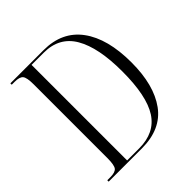

<svg xmlns="http://www.w3.org/2000/svg" viewBox="-193 -850 986 986"><g transform="rotate(-45 300.0 -357.0)"><path d="M35 0V-10H57Q93 -10 104.5 -25Q116 -40 116 -91V-626Q116 -675 104 -689.5Q92 -704 56 -704H35V-714H276Q410 -714 480.5 -618.5Q551 -523 551 -350Q551 -186 483.5 -93Q416 0 276 0ZM267 -10Q380 -10 432.5 -91.5Q485 -173 485 -351Q485 -524 432.5 -614Q380 -704 268 -704H179V-10Z"/></g></svg>

Font: Noto Serif Display Condensed Light
Style: Regular
Weight: 300
Width: 3
Designer: Monotype Design Team
Foundry: Monotype Imaging Inc.
Version: Version 2.009